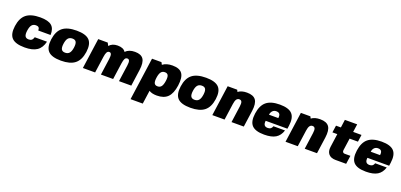

<svg xmlns="http://www.w3.org/2000/svg" viewBox="20 -1697 6192 2964"><g transform="rotate(20 3116.0 -215.5)"><path d="M400.9 -191.9H602.1Q576.7 -85.9 506.3 -38.1Q436 9.8 305.7 9.8Q154.3 9.8 94.7 -51.8Q35.2 -113.3 54.2 -250Q73.2 -386.7 150.1 -448.2Q227.1 -509.8 378.9 -509.8Q509.3 -509.8 565.9 -461.9Q622.6 -414.1 618.2 -308.1H416.5Q417 -341.8 402.8 -356.9Q388.7 -372.1 357.4 -372.1Q313.5 -372.1 289.6 -343.3Q265.6 -314.5 256.3 -250Q247.1 -186 263.2 -157Q279.3 -127.9 323.2 -127.9Q354.5 -127.9 372.8 -143.1Q391.1 -158.2 400.9 -191.9Z M975.6 -509.8Q1126.5 -509.8 1186.3 -448.2Q1246.1 -386.7 1227.1 -250Q1208 -113.8 1130.6 -52Q1053.2 9.8 902.3 9.8Q751 9.8 691.4 -51.8Q631.8 -113.3 650.9 -250Q669.9 -386.7 746.8 -448.2Q823.7 -509.8 975.6 -509.8ZM921.9 -127.9Q966.8 -127.9 991.5 -157Q1016.1 -186 1024.9 -250Q1033.7 -314 1017.3 -343Q1001 -372.1 956.1 -372.1Q910.2 -372.1 885.5 -343Q860.8 -314 852.1 -250Q843.3 -186 859.9 -157Q876.5 -127.9 921.9 -127.9Z M1560.5 -372.1Q1536.1 -372.1 1522 -347.9Q1507.8 -323.7 1500.5 -270L1462.4 0H1261.2L1331.5 -500H1487.8L1512.2 -453.1Q1561 -509.8 1648.9 -509.8Q1746.1 -509.8 1780.3 -453.1Q1833.5 -509.8 1934.1 -509.8Q2035.2 -509.8 2073.5 -452.9Q2111.8 -396 2094.2 -270L2056.6 0H1854.5L1892.6 -270Q1900.4 -324.2 1891.8 -348.6Q1883.3 -373 1857.9 -373Q1831.1 -373 1817.6 -349.1Q1804.2 -325.2 1796.4 -270L1758.3 0H1557.6L1595.2 -270Q1602.5 -323.2 1594.2 -347.7Q1585.9 -372.1 1560.5 -372.1Z M2551.3 -509.8Q2667.5 -509.8 2711.4 -448Q2755.4 -386.2 2736.3 -250Q2717.3 -113.8 2655.5 -52Q2593.8 9.8 2477.5 9.8Q2395 9.8 2349.1 -21L2317.9 200.2H2117.2L2215.3 -500H2370.6L2390.1 -462.9Q2450.2 -509.8 2551.3 -509.8ZM2474.6 -372.1Q2434.1 -372.1 2411.9 -343.3Q2389.6 -314.5 2380.4 -250Q2371.1 -185.5 2385.3 -156.7Q2399.4 -127.9 2439.9 -127.9Q2480 -127.9 2502 -156.7Q2523.9 -185.5 2533.2 -250Q2542.5 -314.5 2528.6 -343.3Q2514.6 -372.1 2474.6 -372.1Z M3102.1 -509.8Q3252.9 -509.8 3312.7 -448.2Q3372.6 -386.7 3353.5 -250Q3334.5 -113.8 3257.1 -52Q3179.7 9.8 3028.8 9.8Q2877.4 9.8 2817.9 -51.8Q2758.3 -113.3 2777.3 -250Q2796.4 -386.7 2873.3 -448.2Q2950.2 -509.8 3102.1 -509.8ZM3048.3 -127.9Q3093.3 -127.9 3117.9 -157Q3142.6 -186 3151.4 -250Q3160.2 -314 3143.8 -343Q3127.4 -372.1 3082.5 -372.1Q3036.6 -372.1 3012 -343Q2987.3 -314 2978.5 -250Q2969.7 -186 2986.3 -157Q3002.9 -127.9 3048.3 -127.9Z M3629.9 -469.2H3630.9Q3683.6 -509.8 3773.4 -509.8Q3879.9 -509.8 3920.2 -452.9Q3960.4 -396 3942.9 -270L3904.8 0H3703.1L3740.7 -270Q3748.5 -323.7 3738 -347.9Q3727.5 -372.1 3697.3 -372.1Q3668 -372.1 3651.1 -347.7Q3634.3 -323.2 3627 -270L3588.9 0H3387.7L3458 -500H3614.3Z M4548.8 -199.2H4191.9Q4179.2 -106 4257.8 -106Q4287.6 -106 4305.9 -119.1Q4324.2 -132.3 4333.5 -161.1H4523.4Q4495.1 -71.3 4428.2 -30.8Q4361.3 9.8 4241.2 9.8Q4095.2 9.8 4038.1 -51.8Q3981 -113.3 4000 -250Q4019 -386.7 4093.8 -448.2Q4168.5 -509.8 4314.5 -509.8Q4460 -509.8 4517.6 -448.2Q4575.2 -386.7 4556.2 -251ZM4295.4 -394Q4260.3 -394 4236.8 -370.4Q4213.4 -346.7 4207.5 -305.2H4360.8Q4367.2 -351.6 4351.3 -372.8Q4335.4 -394 4295.4 -394Z M4832.5 -469.2H4833.5Q4886.2 -509.8 4976.1 -509.8Q5082.5 -509.8 5122.8 -452.9Q5163.1 -396 5145.5 -270L5107.4 0H4905.8L4943.4 -270Q4951.2 -323.7 4940.7 -347.9Q4930.2 -372.1 4899.9 -372.1Q4870.6 -372.1 4853.8 -347.7Q4836.9 -323.2 4829.6 -270L4791.5 0H4590.3L4660.6 -500H4816.9Z M5475.1 -184.1Q5472.2 -163.6 5482.4 -150.9Q5492.7 -138.2 5510.7 -138.2H5606L5586.4 0H5411.6Q5335.4 0 5297.6 -43.5Q5259.8 -86.9 5270.5 -163.1L5301.3 -383.8H5221.2L5237.8 -500H5317.9L5335.9 -630.9H5538.1L5519.5 -500H5656.7L5640.6 -383.8H5503.4Z M6220.2 -199.2H5863.3Q5850.6 -106 5929.2 -106Q5959 -106 5977.3 -119.1Q5995.6 -132.3 6004.9 -161.1H6194.8Q6166.5 -71.3 6099.6 -30.8Q6032.7 9.8 5912.6 9.8Q5766.6 9.8 5709.5 -51.8Q5652.3 -113.3 5671.4 -250Q5690.4 -386.7 5765.1 -448.2Q5839.8 -509.8 5985.8 -509.8Q6131.3 -509.8 6189 -448.2Q6246.6 -386.7 6227.5 -251ZM5966.8 -394Q5931.6 -394 5908.2 -370.4Q5884.8 -346.7 5878.9 -305.2H6032.2Q6038.6 -351.6 6022.7 -372.8Q6006.8 -394 5966.8 -394Z"/></g></svg>

Font: Fivo Sans Black
Style: Regular
Weight: 900
Designer: Alexander Slobzheninov
Foundry: Alexander Slobzheninov
Version: 1.0